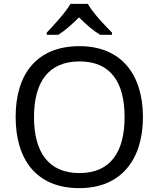

<svg xmlns="http://www.w3.org/2000/svg" viewBox="-20 -964 821 994"><path d="M435 -944H345C319 -899 259 -834 222 -795V-784H282C317 -806 353 -838 389 -874C425 -838 463 -805 498 -784H560V-795C522 -833 459 -899 435 -944ZM720 -358C720 -580 606 -725 392 -725C168 -725 61 -578 61 -359C61 -138 168 10 391 10C606 10 720 -137 720 -358ZM156 -358C156 -538 230 -646 392 -646C553 -646 625 -538 625 -358C625 -178 553 -68 391 -68C230 -68 156 -178 156 -358Z"/></svg>

Font: Noto Sans Bhaiksuki
Style: Regular
Weight: 400
Designer: Monotype Design Team
Foundry: Monotype Imaging Inc.
Version: Version 2.002